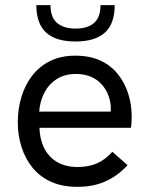

<svg xmlns="http://www.w3.org/2000/svg" viewBox="-20 -717 580 745"><path d="M280 8Q222 8 178.5 -11.5Q135 -31 106.5 -66Q78 -101 63.5 -146.5Q49 -192 49 -243Q49 -294 63 -340.5Q77 -387 104.5 -423Q132 -459 174 -480Q216 -501 272 -501Q329 -501 370.5 -481.5Q412 -462 438.5 -428Q465 -394 478 -352Q491 -310 491 -265Q491 -261 490.5 -246.5Q490 -232 488 -221H133Q136 -149 175 -109Q214 -69 281 -69Q324 -69 356 -83Q388 -97 416 -128L475 -76Q448 -47 418 -28.5Q388 -10 354.5 -1Q321 8 280 8ZM407 -264Q409 -272 409.5 -280Q410 -288 410 -296Q410 -320 401.5 -344Q393 -368 376.5 -387.5Q360 -407 334.5 -418.5Q309 -430 274 -430Q231 -430 200 -410Q169 -390 152 -357Q135 -324 132 -284H435ZM273 -556Q196 -556 158.5 -591Q121 -626 121 -697H176Q176 -649 202 -627.5Q228 -606 273 -606Q320 -606 345 -628Q370 -650 370 -697H425Q425 -624 386.5 -590Q348 -556 273 -556Z"/></svg>

Font: Hanken Grotesk
Style: Regular
Weight: 400
Designer: Alfredo Marco Pradil
Foundry: Hanken Design Co.
Version: Version 3.013